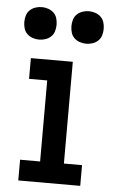

<svg xmlns="http://www.w3.org/2000/svg" viewBox="-53 -776 481 812"><g transform="rotate(5 187.5 -369.5)"><path d="M56 0V-88H141V-432H64V-520H242V-88H319V0ZM292 -601Q278 -601 264.5 -605.5Q251 -610 241 -619.5Q231 -629 227 -642.5Q223 -656 223 -670Q223 -684 227 -697.5Q231 -711 241 -720.5Q251 -730 264.5 -734.5Q278 -739 292 -739Q305 -739 318.5 -734.5Q332 -730 342 -720.5Q352 -711 356 -697.5Q360 -684 360 -670Q360 -656 356 -642.5Q352 -629 342 -619.5Q332 -610 318.5 -605.5Q305 -601 292 -601ZM92 -601Q78 -601 64.5 -605.5Q51 -610 41 -619.5Q31 -629 27 -642.5Q23 -656 23 -670Q23 -684 27 -697.5Q31 -711 41 -720.5Q51 -730 64.5 -734.5Q78 -739 92 -739Q105 -739 118.5 -734.5Q132 -730 142 -720.5Q152 -711 156 -697.5Q160 -684 160 -670Q160 -656 156 -642.5Q152 -629 142 -619.5Q132 -610 118.5 -605.5Q105 -601 92 -601Z"/></g></svg>

Font: Iosevka Custom Semibold
Style: Regular
Weight: 600
Designer: Belleve Invis
Foundry: Belleve Invis
Version: Version 27.0.2; ttfautohint (v1.8.4)